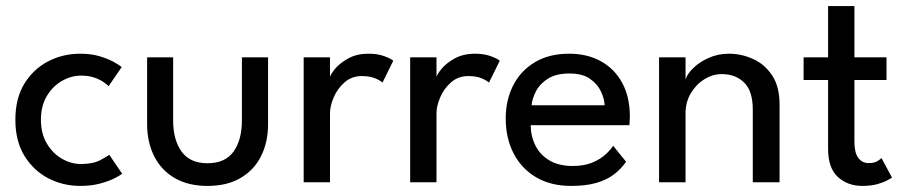

<svg xmlns="http://www.w3.org/2000/svg" viewBox="-20 -599 2974 631"><path d="M246 -60Q285 -60 309 -72.5Q333 -85 339 -90.5L381.5 -28Q376.5 -23.5 357.8 -13.8Q339 -4 309.8 4Q280.5 12 243.5 12Q187 12 138.5 -13.2Q90 -38.5 60.2 -87Q30.5 -135.5 30.5 -205.5Q30.5 -276 60.2 -324.2Q90 -372.5 138.5 -397.5Q187 -422.5 243.5 -422.5Q280 -422.5 308.5 -413.8Q337 -405 355.5 -394.5Q374 -384 380 -378.5L337 -316Q333 -320 321.8 -328.2Q310.5 -336.5 291.5 -343.5Q272.5 -350.5 246 -350.5Q214 -350.5 183.8 -333.2Q153.5 -316 134 -283.5Q114.5 -251 114.5 -205.5Q114.5 -160 134 -127.2Q153.5 -94.5 183.8 -77.2Q214 -60 246 -60Z M549 -203.5Q549 -139 576.8 -100.8Q604.5 -62.5 662 -62.5Q720 -62.5 747.5 -100.8Q775 -139 775 -203.5V-410.5H861V-191.5Q861 -131.5 837.8 -85.5Q814.5 -39.5 770.2 -13.8Q726 12 662 12Q598.5 12 554.2 -13.8Q510 -39.5 486.8 -85.5Q463.5 -131.5 463.5 -191.5V-410.5H549Z M1064.5 0H978V-410.5H1064.5V-339.5H1062Q1064.5 -352.5 1080.5 -372Q1096.5 -391.5 1124.5 -407Q1152.5 -422.5 1191.5 -422.5Q1220 -422.5 1241.8 -414.8Q1263.5 -407 1272.5 -399.5L1237 -327.5Q1230 -334.5 1212.5 -341.8Q1195 -349 1169 -349Q1136 -349 1112.5 -328.5Q1089 -308 1076.8 -279.2Q1064.5 -250.5 1064.5 -226Z M1414.5 0H1328V-410.5H1414.5V-339.5H1412Q1414.5 -352.5 1430.5 -372Q1446.5 -391.5 1474.5 -407Q1502.5 -422.5 1541.5 -422.5Q1570 -422.5 1591.8 -414.8Q1613.5 -407 1622.5 -399.5L1587 -327.5Q1580 -334.5 1562.5 -341.8Q1545 -349 1519 -349Q1486 -349 1462.5 -328.5Q1439 -308 1426.8 -279.2Q1414.5 -250.5 1414.5 -226Z M1724 -187.5Q1724.5 -150.5 1740 -120Q1755.5 -89.5 1786.2 -71.5Q1817 -53.5 1862 -53.5Q1900 -53.5 1926.8 -64.8Q1953.5 -76 1970.5 -91.8Q1987.5 -107.5 1995 -120L2037.5 -67.5Q2021 -43.5 1997.2 -25.5Q1973.5 -7.5 1939.5 2.2Q1905.5 12 1856.5 12Q1790.5 12 1742.2 -16.2Q1694 -44.5 1668 -94.8Q1642 -145 1642 -210Q1642 -270 1666.5 -318.2Q1691 -366.5 1737.8 -394.5Q1784.5 -422.5 1850.5 -422.5Q1911 -422.5 1955.8 -397.2Q2000.5 -372 2025.2 -326Q2050 -280 2050 -216Q2050 -212 2049.5 -201.8Q2049 -191.5 2048.5 -187.5ZM1967 -253Q1966.5 -273.5 1955.2 -298Q1944 -322.5 1919 -340Q1894 -357.5 1851.5 -357.5Q1807.5 -357.5 1780.8 -340.5Q1754 -323.5 1741.5 -299.2Q1729 -275 1727 -253Z M2375.5 -422.5Q2416 -422.5 2454.2 -405.5Q2492.5 -388.5 2517.2 -351.8Q2542 -315 2542 -256V0H2454V-239Q2454 -300 2425.5 -327.8Q2397 -355.5 2352 -355.5Q2322.5 -355.5 2295.2 -338.8Q2268 -322 2250.5 -292.8Q2233 -263.5 2233 -226.5V0H2146V-410.5H2233V-337.5Q2237.5 -354.5 2257.5 -374.5Q2277.5 -394.5 2308.5 -408.5Q2339.5 -422.5 2375.5 -422.5Z M2621 -410.5H2701.5V-579H2788V-410.5H2893.5V-336H2788V-133Q2788 -97 2800.8 -80Q2813.5 -63 2835 -63Q2854 -63 2864.5 -70Q2875 -77 2877 -79.5L2911.5 -15.5Q2908.5 -13 2895.5 -6Q2882.5 1 2862 6.5Q2841.5 12 2814 12Q2766 12 2733.8 -17.2Q2701.5 -46.5 2701.5 -110V-336H2621Z"/></svg>

Font: League Spartan Thin
Style: Regular
Weight: 400
Version: Version 2.002